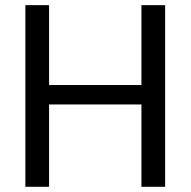

<svg xmlns="http://www.w3.org/2000/svg" viewBox="-20 -717 732 737"><path d="M77.4 0V-697.2H168.4V0ZM522.9 0V-697.2H613.9V0ZM150.9 -316V-390.6H546.2V-316Z"/></svg>

Font: Poppins Variable
Style: Regular
Weight: 100
Designer: Jonny Pinhorn
Foundry: Indian Type Foundry
Version: Version 6.000